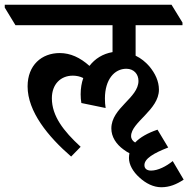

<svg xmlns="http://www.w3.org/2000/svg" viewBox="-70 -644 792 807"><path d="M229 14 269 -27C196 -94 148 -157 148 -231C148 -290 185 -326 236 -326C251 -326 266 -323 280 -316C273 -296 269 -273 269 -248C269 -236 270 -221 272 -211L374 -190C372 -202 371 -216 371 -230C371 -310 411 -355 461 -355C493 -355 512 -332 512 -304C512 -232 398 -191 398 -104C398 -69 418 -38 450 -15C458 -9 466 -4 474 0C473 6 472 13 472 20C472 48 489 78 516 102C543 127 575 143 608 143C642 143 672 131 702 111L656 33C629 55 594 73 565 73C549 73 537 66 537 50C537 23 575 0 637 -24L592 -99C551 -85 519 -67 498 -45C488 -51 481 -60 481 -72C481 -130 598 -182 598 -267C598 -302 583 -335 557 -366C542 -383 523 -399 500 -410V-538H697V-549L651 -624H-50V-612L-5 -538H403V-425C362 -418 329 -397 306 -367C267 -402 226 -421 181 -421C105 -421 46 -370 46 -281C46 -175 132 -70 229 14Z"/></svg>

Font: Noto Serif Devanagari SemiCondensed SemiBold
Style: Regular
Weight: 600
Width: 4
Designer: Universal Thirst, Indian Type Foundry and the Monotype Design Team
Foundry: Monotype Imaging Inc.
Version: Version 2.004